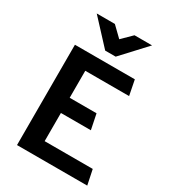

<svg xmlns="http://www.w3.org/2000/svg" viewBox="-214 -1015 1008 1127"><g transform="rotate(30 290.0 -451.5)"><path d="M103 -903H226L293 -838L359 -903H478L326 -739H255ZM560 0H84V-680H490L510 -578H213V-395H395L416 -292H213V-101H539Z"/></g></svg>

Font: Palanquin Dark
Style: Regular
Weight: 400
Designer: Pria Ravichandran
Version: Version 1.000